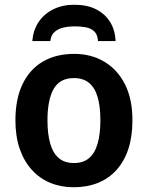

<svg xmlns="http://www.w3.org/2000/svg" viewBox="-20 -779 622 809"><path d="M538 -272Q538 -204 521 -152Q504 -100 471.5 -63.5Q439 -27 393 -8.5Q347 10 290 10Q237 10 192 -8.5Q147 -27 114 -63.5Q81 -100 63 -152Q45 -204 45 -272Q45 -362 75 -424.5Q105 -487 160.5 -519.5Q216 -552 293 -552Q364 -552 419.5 -519Q475 -486 506.5 -424Q538 -362 538 -272ZM180 -272Q180 -215 191.5 -174.5Q203 -134 227.5 -113Q252 -92 292 -92Q331 -92 355.5 -113Q380 -134 391.5 -174.5Q403 -215 403 -272Q403 -330 391.5 -369.5Q380 -409 355.5 -429.5Q331 -450 291 -450Q232 -450 206 -404Q180 -358 180 -272ZM293 -759Q347 -759 384.5 -740Q422 -721 443.5 -687Q465 -653 467 -606H393Q391 -634 377 -647Q363 -660 341.5 -664Q320 -668 293 -668Q270 -668 248 -663Q226 -658 210.5 -645Q195 -632 192 -606H116Q120 -652 142.5 -686Q165 -720 204 -739.5Q243 -759 293 -759Z"/></svg>

Font: Noto Sans Display SemiBold
Style: Regular
Weight: 600
Designer: Monotype Design Team
Foundry: Monotype Imaging Inc.
Version: Version 2.003